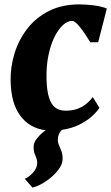

<svg xmlns="http://www.w3.org/2000/svg" viewBox="-20 -587 508 877"><path d="M93 229.5Q112 222.5 131 201.2Q150 180 150 157.5Q150 144.5 146 135Q142 125.5 137.8 114.2Q133.5 103 133.5 84.5Q133.5 63.5 150 43.5Q166.5 23.5 188.5 8Q115.5 -1 72.8 -58.2Q30 -115.5 28.5 -219Q27.5 -281 46.2 -342.5Q65 -404 104 -455Q143 -506 202.8 -536.5Q262.5 -567 343 -567Q372.5 -567 408.2 -562.5Q444 -558 468 -548L428.5 -394Q419.5 -394 410.8 -394Q402 -394 392.5 -394Q381.5 -412 366.2 -434.8Q351 -457.5 335.5 -474.5Q320 -491.5 309 -491.5Q288.5 -491.5 267.2 -472.2Q246 -453 228.5 -417.5Q211 -382 201 -333Q191 -284 192.5 -224.5Q194 -173 203.8 -141.5Q213.5 -110 232 -95.8Q250.5 -81.5 279.5 -81.5Q311 -81.5 334 -90Q357 -98.5 374 -112.5Q391 -126.5 404 -143.5L434 -94.5Q422.5 -76 399.2 -55.2Q376 -34.5 342 -17.5Q308 -0.5 263 6Q252.5 16.5 248.2 28.2Q244 40 244 53Q244 64.5 249.5 76.2Q255 88 260.5 103Q266 118 266 139.5Q266 158.5 253 179Q240 199.5 219 218.2Q198 237 174.2 250.8Q150.5 264.5 128.5 270Z"/></svg>

Font: Merriweather 20pt Black
Style: Italic
Weight: 900
Italic angle: -7.8°
Version: Version 2.101